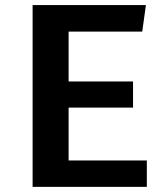

<svg xmlns="http://www.w3.org/2000/svg" viewBox="-20 -729 655 749"><path d="M247.7 -605.6V-411.3H499V-309.2H247.7V-103.1H552.8V0H107.2V-709.2H549.2L534.9 -605.6Z"/></svg>

Font: Fira Code SemiBold
Style: Regular
Weight: 600
Designer: Carrois Corporate, Edenspiekermann AG, Nikita Prokopov
Foundry: Carrois Corporate, Edenspiekermann AG, Nikita Prokopov
Version: Version 6.002